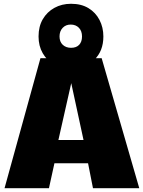

<svg xmlns="http://www.w3.org/2000/svg" viewBox="-20 -996 757 1016"><path d="M4 0 194 -688H518L717 0H472L446 -132H268L239 0ZM289 -255H422L357 -556ZM356 -633Q305 -633 266.5 -654.5Q228 -676 206 -714.5Q184 -753 184 -803Q184 -856 206.5 -894.5Q229 -933 268 -954.5Q307 -976 356 -976Q410 -976 448 -953Q486 -930 506.5 -890.5Q527 -851 527 -803Q527 -726 479 -679.5Q431 -633 356 -633ZM356 -743Q384 -743 399 -759Q414 -775 414 -803Q414 -832 397.5 -849Q381 -866 354 -866Q328 -866 311.5 -848.5Q295 -831 295 -803Q295 -775 312 -759Q329 -743 356 -743Z"/></svg>

Font: Paytone One
Style: Regular
Weight: 400
Designer: Vernon Adams
Foundry: Vernon Adams
Version: Version 1.002; ttfautohint (v1.8.4.7-5d5b);gftools[0.9.23]